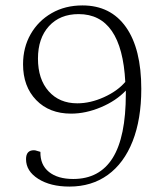

<svg xmlns="http://www.w3.org/2000/svg" viewBox="-20 -678 612 708"><path d="M284 -658Q388 -658 444.5 -578Q501 -498 501 -350Q501 -238 469 -157Q437 -76 377.5 -33Q318 10 236 10Q166 10 121 -18.5Q76 -47 76 -91Q76 -124 105 -124Q110 -124 115.5 -122Q121 -120 129 -118Q128 -70 160.5 -44Q193 -18 250 -18Q347 -18 395.5 -95.5Q444 -173 444 -332Q444 -338 444 -344Q408 -306 352 -282.5Q296 -259 242 -259Q162 -259 113.5 -309Q65 -359 65 -441Q65 -503 93 -552Q121 -601 170.5 -629.5Q220 -658 284 -658ZM120 -462Q120 -386 159.5 -341.5Q199 -297 265 -297Q313 -297 363 -319.5Q413 -342 442 -376Q429 -626 270 -626Q201 -626 160.5 -581.5Q120 -537 120 -462Z"/></svg>

Font: Petrona ExtraLight
Style: Regular
Weight: 200
Designer: Ringo R. Seeber
Foundry: Ringo R. Seeber
Version: Version 2.001; ttfautohint (v1.8.3)